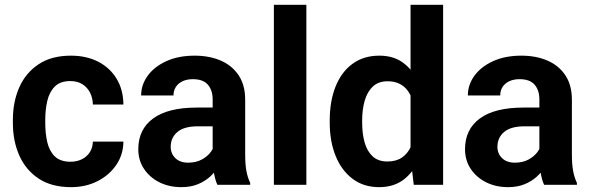

<svg xmlns="http://www.w3.org/2000/svg" viewBox="-20 -770 2459 800"><path d="M273.8 -96.1Q300.5 -96.1 321.2 -106.5Q342 -116.9 354.2 -135.7Q366.3 -154.5 367 -179.9H494.2Q493.6 -125.4 464.2 -82.5Q434.9 -39.6 385.8 -14.9Q336.7 9.8 276.2 9.8Q194.8 9.8 141.1 -25.9Q87.3 -61.5 60.5 -122Q33.7 -182.5 33.7 -256.5V-271.5Q33.7 -345.8 60.4 -406.2Q87 -466.5 140.9 -502.3Q194.7 -538.1 275.6 -538.1Q339.9 -538.1 388.8 -513.1Q437.7 -488.1 465.6 -442.4Q493.6 -396.7 494.2 -334.4H367Q366.3 -361.8 355.3 -383.8Q344.2 -405.8 323.6 -419Q302.9 -432.2 273.2 -432.2Q230.8 -432.2 208.1 -409.2Q185.4 -386.1 177 -349.4Q168.6 -312.7 168.6 -271.5V-256.5Q168.6 -214.6 176.9 -178Q185.2 -141.4 208 -118.8Q230.9 -96.1 273.8 -96.1Z M866.1 -115.8V-355.3Q866.1 -393.9 846.2 -417Q826.4 -440.1 783.8 -440.1Q759 -440.1 740.8 -431.6Q722.7 -423.1 712.8 -407.9Q702.9 -392.7 702.9 -372.2H568.1Q568.1 -417 595.6 -454.6Q623 -492.3 673.2 -515.2Q723.4 -538.1 791.2 -538.1Q852.1 -538.1 899.5 -517.7Q946.9 -497.3 974.2 -456.5Q1001.6 -415.7 1001.6 -354.3V-126.1Q1001.6 -84.5 1006.9 -56.6Q1012.3 -28.7 1022.5 -8.1V0H885.7Q876 -20.9 871 -52.6Q866.1 -84.3 866.1 -115.8ZM884.4 -321.8 885.4 -243.7H805.2Q746.6 -243.7 718.9 -219.9Q691.3 -196.2 691.3 -158.3Q691.3 -129.8 710.7 -111Q730.1 -92.2 764 -92.2Q797 -92.2 821.2 -105.5Q845.5 -118.8 859.2 -138.1Q872.9 -157.3 873.4 -174.8L910.5 -117Q903.3 -97.1 889.8 -75.1Q876.3 -53.1 855.2 -33.9Q834.2 -14.7 804.6 -2.5Q775 9.8 735.3 9.8Q684.5 9.8 643.9 -10.6Q603.3 -31.1 579.8 -66.7Q556.2 -102.4 556.2 -148.1Q556.2 -231.1 618.1 -276.4Q679.9 -321.8 799.9 -321.8Z M1256.5 -750V0H1121.2V-750Z M1690.6 -113.7V-750H1826.3V0H1704ZM1353.9 -258V-268.3Q1353.9 -348.8 1378.3 -409.6Q1402.6 -470.4 1448.9 -504.2Q1495.2 -538.1 1560.8 -538.1Q1623.4 -538.1 1665.4 -504.2Q1707.3 -470.3 1731.6 -410.8Q1755.9 -351.4 1764.9 -274.1V-248.8Q1755.9 -175.2 1731.5 -116.6Q1707.2 -58 1665.1 -24.1Q1622.9 9.8 1559.9 9.8Q1494.9 9.8 1448.8 -25.1Q1402.6 -60.1 1378.3 -120.6Q1353.9 -181.2 1353.9 -258ZM1489 -268.3V-258Q1489 -213.4 1499.2 -176.7Q1509.5 -140 1532.6 -118.6Q1555.8 -97.1 1594 -97.1Q1631.1 -97.1 1655.1 -113.8Q1679.2 -130.5 1692.2 -159.7Q1705.3 -188.9 1708.3 -226.1V-296.3Q1706.5 -326.4 1698.9 -351.2Q1691.3 -376.1 1677.5 -393.9Q1663.7 -411.8 1643.2 -421.6Q1622.8 -431.4 1595 -431.4Q1556.8 -431.4 1533.6 -409.6Q1510.4 -387.8 1499.7 -350.9Q1489 -314 1489 -268.3Z M2227.4 -115.8V-355.3Q2227.4 -393.9 2207.6 -417Q2187.7 -440.1 2145.1 -440.1Q2120.3 -440.1 2102.1 -431.6Q2084 -423.1 2074.1 -407.9Q2064.3 -392.7 2064.3 -372.2H1929.4Q1929.4 -417 1956.9 -454.6Q1984.4 -492.3 2034.6 -515.2Q2084.8 -538.1 2152.5 -538.1Q2213.4 -538.1 2260.8 -517.7Q2308.2 -497.3 2335.5 -456.5Q2362.9 -415.7 2362.9 -354.3V-126.1Q2362.9 -84.5 2368.3 -56.6Q2373.6 -28.7 2383.8 -8.1V0H2247.1Q2237.3 -20.9 2232.4 -52.6Q2227.4 -84.3 2227.4 -115.8ZM2245.7 -321.8 2246.7 -243.7H2166.5Q2107.9 -243.7 2080.3 -219.9Q2052.6 -196.2 2052.6 -158.3Q2052.6 -129.8 2072 -111Q2091.4 -92.2 2125.3 -92.2Q2158.3 -92.2 2182.6 -105.5Q2206.8 -118.8 2220.5 -138.1Q2234.2 -157.3 2234.8 -174.8L2271.9 -117Q2264.6 -97.1 2251.1 -75.1Q2237.6 -53.1 2216.6 -33.9Q2195.5 -14.7 2165.9 -2.5Q2136.3 9.8 2096.6 9.8Q2045.8 9.8 2005.2 -10.6Q1964.6 -31.1 1941.1 -66.7Q1917.6 -102.4 1917.6 -148.1Q1917.6 -231.1 1979.4 -276.4Q2041.2 -321.8 2161.2 -321.8Z"/></svg>

Font: Vazirmatn
Style: Regular
Weight: 400
Designer: Saber Rastikerdar
Foundry: Saber Rastikerdar
Version: Version 33.003;September 2, 2022;FontCreator 14.0.0.2862 64-